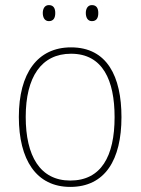

<svg xmlns="http://www.w3.org/2000/svg" viewBox="-20 -724 552 754"><path d="M148 -673C148 -656 155 -641 172 -641C191 -641 197 -655 197 -673C197 -690 191 -704 172 -704C155 -704 148 -689 148 -673ZM317 -673C317 -656 324 -641 341 -641C360 -641 366 -655 366 -673C366 -690 360 -704 341 -704C324 -704 317 -689 317 -673ZM457 -264C457 -423 401 -538 259 -538C127 -538 54 -436 54 -265C54 -97 122 10 256 10C393 10 457 -97 457 -264ZM81 -265C81 -421 142 -513 259 -513C384 -513 430 -408 430 -264C430 -110 377 -15 256 -15C137 -15 81 -112 81 -265Z"/></svg>

Font: Noto Sans Armenian SemiCondensed Thin
Style: Regular
Weight: 100
Width: 4
Designer: Monotype Design Team
Foundry: Monotype Imaging Inc.
Version: Version 2.008